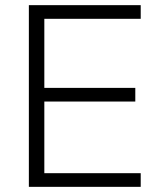

<svg xmlns="http://www.w3.org/2000/svg" viewBox="-20 -725 616 745"><path d="M92 0V-705H526V-652H152V-384H505V-331H152V-53H526V0Z"/></svg>

Font: Nunito Sans 12pt ExtraLight 12pt Light
Style: Regular
Weight: 300
Version: Version 3.101;gftools[0.9.27]